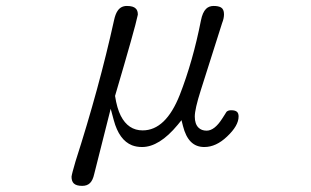

<svg xmlns="http://www.w3.org/2000/svg" viewBox="-20 -497 1040 642"><path d="M254.9 124.5Q271.5 124.5 281 115Q290.5 105.5 294.9 85.4L350.1 -133.3L360.4 -95.2Q378.4 -28.3 421.4 -11.2Q436.5 -5.4 455.1 -5.4Q512.7 -5.4 574.2 -79.6L586.9 -95.2L591.8 -75.7Q600.6 -40.5 618.2 -22.9Q635.7 -5.4 663.1 -5.4Q702.6 -5.4 739.3 -40.5Q777.8 -76.7 777.8 -107.4Q777.8 -117.7 772.9 -122.6Q767.1 -128.4 752.9 -128.4Q742.7 -128.4 737.3 -123Q735.4 -120.6 731.7 -114Q728 -107.4 723.1 -100.6Q697.3 -60.1 670.9 -60.1Q653.8 -60.1 643.6 -70.3Q631.3 -82.5 631.3 -107.4Q631.3 -132.3 651.4 -195.3L722.7 -419.9Q729 -435.5 729 -449.2Q729 -466.3 718.8 -472.2Q710 -477.1 694.3 -477.1Q678.7 -477.1 668.9 -467.3Q657.2 -455.6 651.9 -428.7Q625 -292 581.1 -179.7Q534.2 -61 457 -61Q408.7 -61 383.8 -109.9Q371.1 -134.8 364.7 -176.3Q432.6 -406.7 439.9 -443.8L440.9 -448.2Q440.9 -461.9 434.1 -468.3Q425.8 -477.1 404.3 -477.1Q383.8 -477.1 373 -460.4Q365.7 -449.7 361.3 -429.2Q311.5 -203.1 232.4 43Q220.2 84.5 219.2 93.8Q219.2 108.9 226.6 116.2Q234.9 124.5 254.9 124.5Z"/></svg>

Font: YuPearl-ExtraLight
Style: ExtraLight
Weight: 200
Designer: Max Yao
Foundry: Max-Everyday
Version: Version 1.011; ttfautohint (v1.8.3)